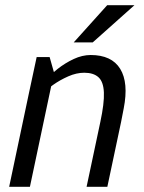

<svg xmlns="http://www.w3.org/2000/svg" viewBox="-20 -720 555 740"><path d="M446.7 -250H366.7Q382.2 -322.3 380.4 -363.6Q378.7 -404.8 359.6 -422.2Q340.5 -439.7 304.2 -439.7L329 -508Q410.5 -508 443.3 -454.6Q476.2 -401.2 456.8 -302ZM91.3 -360 188.3 -440 95.3 0H15.3ZM366.7 -250H446.7L393.7 0H313.7ZM188.3 -440 91.3 -360 121.3 -500H171.3ZM127 -346.7 102 -355Q102 -355 115.1 -370.5Q128.2 -386 150.6 -408.8Q173 -431.5 201.9 -454.2Q230.8 -477 263.9 -492.5Q297 -508 330 -508L305.2 -439.7Q274.7 -439.7 243 -425.7Q211.3 -411.7 185.2 -393.2Q159 -374.7 143 -360.7Q127 -346.7 127 -346.7ZM498.2 -700 337.5 -556.7H264.2L393.2 -700Z"/></svg>

Font: Epunda Sans Light
Style: Italic
Weight: 300
Italic angle: -12.0243°
Designer: Simon Atzbach
Foundry: typofactur
Version: Version 2.204